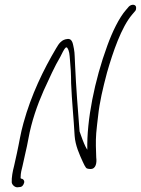

<svg xmlns="http://www.w3.org/2000/svg" viewBox="-20 -792 600 818"><path d="M80 -268C67 -222 62 -184 52 -139L40 -85C34 -63 29 -35 30 -16C30 -7 41 6 54 6L63 5C74 5 80 -3 83 -14C85 -23 78 -31 69 -31C68 -33 67 -36 68 -39C68 -54 72 -70 76 -85L88 -139C93 -159 97 -180 101 -201C114 -274 139 -345 166 -406C189 -456 213 -510 237 -550C244 -562 251 -582 261 -590C264 -590 265 -590 266 -589C276 -575 276 -560 278 -538C281 -508 283 -474 283 -437C286 -362 294 -287 298 -213C301 -172 318 -135 333 -102C338 -91 342 -83 346 -78C348 -74 356 -72 366 -72C389 -72 393 -99 390 -121C389 -151 387 -188 390 -225C392 -248 395 -273 398 -298C404 -356 418 -415 436 -483C461 -570 497 -676 543 -730L555 -744C559 -748 560 -753 560 -758C561 -774 541 -776 529 -764L517 -750C487 -716 458 -655 437 -597C383 -450 349 -280 352 -154C350 -156 346 -165 345 -166C336 -184 328 -206 319 -232C312 -322 304 -420 300 -513C298 -541 299 -564 295 -584C291 -601 290 -628 268 -626C243 -624 231 -607 219 -586C165 -495 113 -388 80 -268Z"/></svg>

Font: Stray Cat
Style: UltCnObl
Weight: 400
Version: Version 1.0